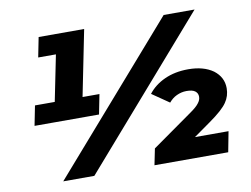

<svg xmlns="http://www.w3.org/2000/svg" viewBox="-76 -809 1202 918"><g transform="rotate(-10 525.0 -350.0)"><path d="M321 -381H403L384 -285H71L90 -381H186L231 -604H145L164 -700H385ZM160 0 771 -700H921L311 0ZM899 -157 817 -99H980L961 0H603L619 -79L816 -218C836 -232 850 -244 858 -255C866 -265 870 -275 870 -286C870 -297 866 -306 857 -313C848 -320 834 -323 815 -323C798 -323 782 -319 767 -312C752 -305 740 -295 729 -282L646 -339C666 -365 693 -386 726 -401C759 -416 797 -424 841 -424C891 -424 931 -413 962 -391C992 -368 1007 -339 1007 -303C1007 -278 1000 -255 986 -235C972 -214 943 -188 899 -157Z"/></g></svg>

Font: My Font
Style: Italic
Weight: 500
Designer: Julieta Ulanovsky
Foundry: Julieta Ulanovsky
Version: ""